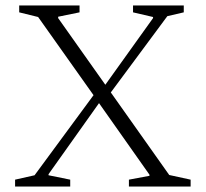

<svg xmlns="http://www.w3.org/2000/svg" viewBox="-20 -680 750 700"><path d="M35 0V-25L106 -41L321 -333L119 -618L50 -635V-660H270V-635L192 -619V-614L364 -371L538 -614V-618L465 -635V-660H650V-635L590 -621L384 -343L597 -42L675 -25V0H450V-25L525 -39V-43L341 -304L157 -45V-41L236 -25V0Z"/></svg>

Font: Spectral SC ExtraLight
Style: Regular
Weight: 275
Designer: Jean-Baptiste Levee
Foundry: Production Type
Version: Version 2.001